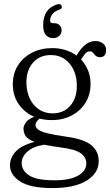

<svg xmlns="http://www.w3.org/2000/svg" viewBox="-20 -696 546 952"><path d="M307 -18.5Q396.5 -6.5 433 24Q469.5 54.5 469.5 103.5Q469.5 162 410.2 199.2Q351 236.5 240 236.5Q130.5 236.5 80 203.8Q29.5 171 29.5 124Q29.5 86.5 57.5 55.8Q85.5 25 151.5 7.5Q119 -4.5 107.8 -20.8Q96.5 -37 96.5 -59Q96.5 -71.5 107.8 -88.2Q119 -105 149.5 -117Q101 -138 72.2 -180.2Q43.5 -222.5 43.5 -278Q43.5 -331.5 69 -371.8Q94.5 -412 138.8 -434.8Q183 -457.5 239.5 -457.5Q274.5 -457.5 305 -447.8Q335.5 -438 359.5 -420.5L364.5 -428.5Q403.5 -492.5 453 -492.5Q476 -492.5 491 -480.2Q506 -468 506 -449Q506 -412.5 476 -412.5Q461.5 -412.5 454.2 -419.8Q447 -427 441.2 -434.2Q435.5 -441.5 425.5 -441.5Q412.5 -441.5 403.2 -430.8Q394 -420 382 -401Q404 -377.5 416.5 -346.8Q429 -316 429 -280Q429 -227 403.8 -186.5Q378.5 -146 335 -123.2Q291.5 -100.5 237 -100.5Q205 -100.5 176.5 -108Q156 -92 156 -76Q156 -63.5 168.8 -53.8Q181.5 -44 214.2 -35.5Q247 -27 307 -18.5ZM232 -423Q176.5 -423 143.8 -385.5Q111 -348 111 -289Q111.5 -218.5 147.8 -176.2Q184 -134 241 -134Q296 -134 328.8 -172.2Q361.5 -210.5 361 -270.5Q360.5 -338.5 325 -380.8Q289.5 -423 232 -423ZM87.5 112.5Q87.5 149 124 173.5Q160.5 198 251 198Q325.5 198 366.8 175Q408 152 408 113.5Q408 84.5 381 64.2Q354 44 277.5 34.5Q231.5 28.5 199.5 21.5Q144 30 115.8 55.8Q87.5 81.5 87.5 112.5ZM249 -581Q266 -581 275.8 -570.8Q285.5 -560.5 285.5 -545.5Q285.5 -528.5 273.2 -517.8Q261 -507 243 -507Q222 -507 208 -521.8Q194 -536.5 194 -571Q194 -653.5 264 -674.5Q281.5 -679 286 -666Q289.5 -653 274 -648Q250.5 -640 239.5 -625.5Q228.5 -611 228.5 -594Q228.5 -581 241.5 -581Z"/></svg>

Font: Fraunces 72pt SuperSoft Light
Style: Regular
Weight: 300
Version: Version 1.000;[0bf87f6ff]